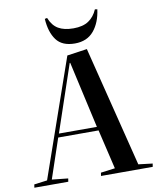

<svg xmlns="http://www.w3.org/2000/svg" viewBox="-101 -1037 918 1115"><g transform="rotate(-10 358.0 -479.5)"><path d="M450 -740 628 -29 711 -19 708 0H403L406 -19L490 -30L435 -263H197L118 -29L213 -19L210 0H10L13 -19L90 -29L332 -723ZM205 -285H429L341 -678H338ZM254 -958Q272 -912 306 -892Q340 -872 395 -872Q451 -872 484.5 -894.5Q518 -917 536 -959L550 -957Q540 -880 500 -832Q460 -784 388 -784Q313 -784 279 -830Q245 -876 240 -955Z"/></g></svg>

Font: Literata 72pt SemiBold
Style: Italic
Weight: 600
Italic angle: -2°
Designer: Latin by Veronika Burian and Jose Scaglione. Greek by Irene Vlachou. Cyrillic by Vera Evstafieva
Foundry: TypeTogether
Version: Version 3.002